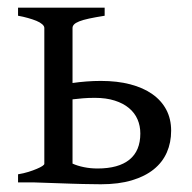

<svg xmlns="http://www.w3.org/2000/svg" viewBox="-20 -474 498 499"><path d="M226.6 -219.7Q209.5 -219.7 195.3 -218.5Q181.2 -217.3 168.5 -215.8V-48.8Q181.2 -43 198 -39.6Q214.8 -36.1 233.4 -36.1Q288.1 -36.1 316.4 -59.1Q344.7 -82 344.7 -127Q344.7 -147 337.4 -163.8Q330.1 -180.7 315.2 -193.1Q300.3 -205.6 278.1 -212.6Q255.9 -219.7 226.6 -219.7ZM252 -454.1V-433.1Q227.5 -429.2 211.7 -425.8Q195.8 -422.4 186 -418.5Q176.3 -414.6 172.4 -410.4Q168.5 -406.2 168.5 -401.4V-258.3Q185.1 -260.7 203.9 -262.2Q222.7 -263.7 242.2 -263.7Q284.7 -263.7 318.4 -254.9Q352.1 -246.1 375.7 -229.5Q399.4 -212.9 412.1 -189Q424.8 -165 424.8 -134.3Q424.8 -103.5 413.6 -77.9Q402.3 -52.2 379.6 -33.9Q356.9 -15.6 322.8 -5.4Q288.6 4.9 242.2 4.9Q233.4 4.9 220.9 4.6Q208.5 4.4 194.6 4.2Q180.7 3.9 165.8 3.4Q150.9 2.9 136.7 2.4Q103 1.5 66.4 0H26.9V-21Q41.5 -23.4 54 -27.3Q66.4 -31.2 75.7 -35.2Q85 -39.1 90.1 -42.5Q95.2 -45.9 95.2 -48.3V-401.4Q95.2 -406.2 89.6 -411.1Q84 -416 74.5 -419.9Q64.9 -423.8 52.7 -427.2Q40.5 -430.7 26.9 -433.1V-454.1Z"/></svg>

Font: Noto Serif Devanagari
Style: Bold
Weight: 700
Designer: Monotype Design Team
Foundry: Monotype Imaging Inc.
Version: Version 1.01